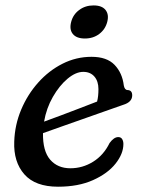

<svg xmlns="http://www.w3.org/2000/svg" viewBox="-20 -678 526 708"><path d="M435 -147Q435 -111 406 -74.5Q377 -38 323 -13.8Q269 10.5 194 10.5Q110 10.5 69.8 -35.2Q29.5 -81 32.5 -156Q34.5 -217.5 58 -273.5Q81.5 -329.5 120.8 -373.5Q160 -417.5 210.5 -443Q261 -468.5 317.5 -468.5Q374 -468.5 402.5 -438.8Q431 -409 436.5 -363Q439.5 -346.5 450 -346Q467.5 -345.5 467.5 -326.5Q467.5 -301.5 434.5 -291.5Q404 -281 364.8 -267Q325.5 -253 284 -238.5Q242.5 -224 204.5 -210.5Q166.5 -197 138.5 -187Q137.5 -121 165 -89.2Q192.5 -57.5 239.5 -57.5Q284.5 -57.5 323.2 -81.5Q362 -105.5 384 -150.5Q400 -172.5 416 -172.5Q426 -172.5 430.5 -165Q435 -157.5 435 -147ZM287 -413Q259.5 -413 229.2 -387.8Q199 -362.5 175 -320.8Q151 -279 142.5 -229.5Q170 -239.5 204.8 -252.5Q239.5 -265.5 274.5 -279Q309.5 -292.5 338 -303.5Q343 -322 343 -349.5Q343 -378.5 328 -395.8Q313 -413 287 -413ZM293 -536Q262 -536 248.5 -552.8Q235 -569.5 242.5 -597.5Q249.5 -624.5 272 -641.2Q294.5 -658 325 -658Q356 -658 369.2 -641.2Q382.5 -624.5 375.5 -597.5Q368.5 -570 346.2 -553Q324 -536 293 -536Z"/></svg>

Font: Fraunces 9pt S100
Style: Italic
Weight: 400
Italic angle: -16°
Version: Version 1.000; ttfautohint (v1.8.3)